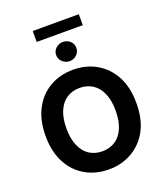

<svg xmlns="http://www.w3.org/2000/svg" viewBox="-190 -1217 1163 1353"><g transform="rotate(-20 391.0 -540.5)"><path d="M731.4 -363.8Q731.4 -244.1 687 -161.1Q642.1 -78.6 564.5 -34.2Q487.3 9.8 391.1 9.8Q293.9 9.8 216.8 -34.2Q139.6 -78.1 95.2 -161.6Q50.3 -245.6 50.3 -363.8Q50.3 -481.9 95.2 -565.9Q139.6 -649.4 216.8 -693.4Q293.9 -737.3 391.1 -737.3Q487.3 -737.3 564.5 -693.4Q641.6 -649.4 687 -565.9Q731.4 -482.9 731.4 -363.8ZM488.3 -573.7Q446.3 -601.1 391.1 -601.1Q335.4 -601.1 293.5 -573.7Q252.4 -547.4 229.5 -493.7Q206.5 -440.4 206.5 -363.8Q206.5 -287.1 229.5 -233.9Q252.9 -179.7 293.5 -153.3Q335.4 -126 391.1 -126Q446.3 -126 488.3 -153.3Q529.8 -180.2 552.7 -233.9Q575.7 -287.1 575.7 -363.8Q575.7 -440.4 552.7 -493.7Q529.8 -546.9 488.3 -573.7ZM391.1 -801.8Q360.8 -801.8 337.9 -823.2Q315.4 -844.2 315.4 -874Q315.4 -904.8 337.9 -925.3Q360.4 -945.8 391.1 -945.8Q422.4 -945.8 444.8 -925.3Q466.8 -904.8 466.8 -874Q466.8 -844.7 444.8 -823.2Q421.9 -801.8 391.1 -801.8ZM218.3 -1090.8H564V-1008.8H218.3Z"/></g></svg>

Font: My Font
Style: Bold
Weight: 500
Designer: Rasmus Andersson
Foundry: rsms
Version: Version 0.001